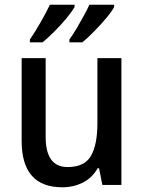

<svg xmlns="http://www.w3.org/2000/svg" viewBox="-20 -786 611 816"><path d="M496 -539V0H415L401 -71H395Q372 -30 332 -10Q292 10 245 10Q72 10 72 -187V-539H174V-205Q174 -76 267 -76Q339 -76 366.5 -123.5Q394 -171 394 -263V-539ZM465 -756Q455 -737 431 -708.5Q407 -680 379.5 -652Q352 -624 330 -606H275V-618Q290 -639 306 -666Q322 -693 336.5 -719.5Q351 -746 360 -766H465ZM297 -756Q286 -737 263 -709Q240 -681 212 -653Q184 -625 161 -606H107V-618Q129 -650 153.5 -693Q178 -736 192 -766H297Z"/></svg>

Font: Noto Sans Gujarati UI SemiCondensed Medium
Style: Regular
Weight: 500
Width: 4
Designer: Jelle Bosma - Monotype Design Team, Universal Thirst
Foundry: Monotype Imaging Inc.
Version: Version 2.106; ttfautohint (v1.8.4.7-5d5b)